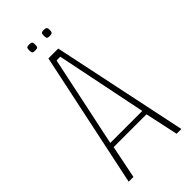

<svg xmlns="http://www.w3.org/2000/svg" viewBox="-229 -774 827 827"><g transform="rotate(-45 184.5 -360.5)"><path d="M23 0 154 -620H214L344 0H315L281 -158L289 -151H77L84 -158L52 0ZM84 -169 81 -174H286L281 -169L196 -586L195 -589H174L172 -586ZM226 -684Q213 -684 211 -689Q209 -694 209 -702Q209 -711 211 -716Q213 -721 226 -721Q240 -721 242.5 -716Q245 -711 245 -702Q245 -694 242.5 -689Q240 -684 226 -684ZM138 -684Q124 -684 122 -689Q120 -694 120 -702Q120 -711 122 -716Q124 -721 138 -721Q152 -721 154 -716Q156 -711 156 -702Q156 -694 154 -689Q152 -684 138 -684Z"/></g></svg>

Font: Smooch Sans Thin ExtraLight
Style: Regular
Weight: 250
Version: Version 1.010